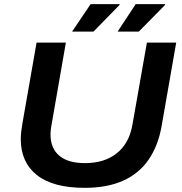

<svg xmlns="http://www.w3.org/2000/svg" viewBox="-20 -892 874 924"><path d="M388 12Q235 12 157.5 -49.5Q80 -111 80 -223Q80 -239 82 -257Q84 -275 87 -293L156 -687H297L228 -291Q226 -281 224.5 -268.5Q223 -256 223 -246Q223 -178 265.5 -142.5Q308 -107 389 -107Q482 -107 541.5 -154Q601 -201 617 -290L687 -687H828L757 -281Q740 -188 694 -122Q648 -56 571.5 -22Q495 12 388 12ZM546 -740 633 -872H774L775 -869L648 -740ZM327 -740 416 -872H555L556 -869L430 -740Z"/></svg>

Font: Archivo SemiExpanded SemiBold
Style: Italic
Weight: 600
Width: 6
Italic angle: -10°
Designer: Hector Gatti
Foundry: Omnibus-Type
Version: Version 2.001